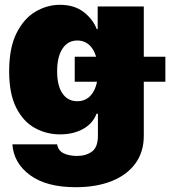

<svg xmlns="http://www.w3.org/2000/svg" viewBox="-20 -573 717 809"><path d="M298.8 215.8Q175.8 215.8 106.7 165Q37.6 114.3 32.2 35.2H220.7Q225.1 61.5 247.8 72.8Q270.5 84 304.7 84Q342.8 84 367.7 65.4Q392.6 46.9 392.6 -1V-93.8H386.7Q371.1 -52.2 329.8 -29.5Q288.6 -6.8 233.4 -6.8Q175.3 -6.8 126.5 -33.9Q77.6 -61 48.1 -119.6Q18.6 -178.2 18.6 -272.5Q18.6 -371.6 49.6 -433.3Q80.6 -495.1 129.4 -523.9Q178.2 -552.7 232.4 -552.7Q293 -552.7 332.3 -522.5Q371.6 -492.2 387.7 -450.2H391.6V-545.9H585.9V-1Q585.9 67.9 550 116.5Q514.2 165 449.7 190.4Q385.3 215.8 298.8 215.8ZM305.7 -146.5Q346.2 -146.5 369.4 -179.9Q392.6 -213.4 392.6 -272.5Q392.6 -333.5 369.4 -367.9Q346.2 -402.3 305.7 -402.3Q265.6 -402.3 243.2 -367.9Q220.7 -333.5 220.7 -272.5Q220.7 -211.9 243.2 -179.2Q265.6 -146.5 305.7 -146.5ZM294.9 -228.5V-334H676.8V-228.5Z"/></svg>

Font: Inter Tight Black
Style: Regular
Weight: 900
Designer: Rasmus Andersson
Foundry: rsms
Version: Version 3.004; ttfautohint (v1.8.4.7-5d5b)